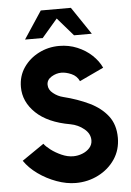

<svg xmlns="http://www.w3.org/2000/svg" viewBox="-60 -944 685 1001"><g transform="rotate(-5 282.0 -443.0)"><path d="M296 13Q248 13 196.2 -5.8Q144.5 -24.5 100.2 -56.2Q56 -88 30 -126.5L145 -205.5Q155 -191 179 -172.8Q203 -154.5 234 -140.8Q265 -127 295 -127Q319 -127 342.2 -136Q365.5 -145 380.8 -162Q396 -179 396 -202Q396 -236.5 365.2 -261.8Q334.5 -287 294.5 -294.5Q177 -315 115.5 -374Q54 -433 54 -510Q54 -567.5 84.2 -611.8Q114.5 -656 164 -681.2Q213.5 -706.5 271 -706.5Q321.5 -706.5 365.2 -688.2Q409 -670 441.2 -639.8Q473.5 -609.5 490 -573.5L363.5 -514Q351 -542 322.8 -554.2Q294.5 -566.5 270.5 -566.5Q243.5 -566.5 218.5 -551.2Q193.5 -536 193.5 -510Q193.5 -484 217.5 -465Q241.5 -446 269 -439.5Q343.5 -421 403.8 -392Q464 -363 499.2 -317.5Q534.5 -272 534.5 -203Q534.5 -140 501.8 -91.2Q469 -42.5 414.5 -14.8Q360 13 296 13ZM349.5 -899 446.5 -755H353.5L271 -850L189.5 -755H97L192 -899Z"/></g></svg>

Font: Urbanist ExtraBold
Style: Regular
Weight: 800
Designer: Corey Hu
Foundry: Corey Hu
Version: Version 1.330; ttfautohint (v1.8.4.7-5d5b)